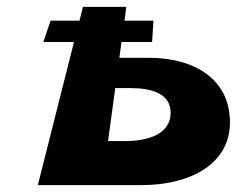

<svg xmlns="http://www.w3.org/2000/svg" viewBox="-20 -540 730 558"><path d="M106 -418H195L90 -2H389C550 -2 662 -76 647 -208C635 -318 536 -372 413 -372H327L333 -418H422L426 -480H342L347 -520H221L211 -480H127ZM359 -284C419 -284 476 -269 476 -212C475 -150 411 -130 343 -130H294L315 -284Z"/></svg>

Font: Hussar Milosc
Style: Bold
Weight: 700
Foundry: Cannot Into Space Fonts
Version: Version 1.02